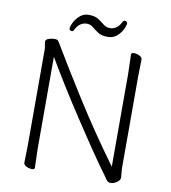

<svg xmlns="http://www.w3.org/2000/svg" viewBox="-94 -951 926 1042"><g transform="rotate(10 369.0 -429.5)"><path d="M524 -855Q517 -820 492 -793.5Q467 -767 433 -767Q399 -767 379.5 -779.5Q360 -792 344.5 -805Q329 -818 310 -818Q269 -818 247 -773Q243 -764 236 -764Q221 -764 221 -779Q228 -813 253 -840Q278 -867 312 -867Q346 -867 365.5 -854Q385 -841 400.5 -828.5Q416 -816 436 -816Q476 -816 498 -861Q503 -870 509 -870Q515 -870 519.5 -866Q524 -862 524 -855ZM108 -646 102 -681Q102 -695 119 -700.5Q136 -706 149.5 -706Q163 -706 168 -703Q173 -700 209.5 -637.5Q246 -575 349 -411.5Q452 -248 577 -77V-589L574 -695Q574 -705 589 -705Q604 -705 619.5 -697.5Q635 -690 635 -677L633 -588V-79L637 -27Q637 -13 619.5 -1Q602 11 586 11Q570 11 561 -3Q552 -17 526 -52Q461 -142 355 -303.5Q249 -465 164 -610V-105L167 1Q167 11 152.5 11Q138 11 122 3.5Q106 -4 106 -17L108 -106Z"/></g></svg>

Font: LXGW WenKai Light
Style: Regular
Weight: 300
Designer: LXGW / Fontworks Inc.
Foundry: LXGW / Fontworks Inc.
Version: Version 1.501; October 10, 2024